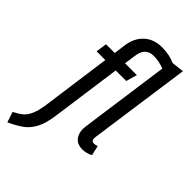

<svg xmlns="http://www.w3.org/2000/svg" viewBox="-343 -836 1135 1135"><g transform="rotate(45 224.0 -268.5)"><path d="M441 -66 455 -5Q424 12 389 12Q351 12 329 -12Q307 -36 307 -77Q307 -85 309 -101L387 -661Q341 -678 300 -678Q263 -678 243.5 -658Q224 -638 219 -598L209 -527H308L288 -458H200L139 -18Q129 54 107 95.5Q85 137 53 161Q21 185 -36 212L-58 146Q-23 129 -2.5 111.5Q18 94 32 61.5Q46 29 54 -28L113 -458H40L50 -527H123L133 -603Q143 -670 186 -709.5Q229 -749 298 -749Q359 -749 407 -727L484 -736L394 -97Q393 -92 393 -85Q393 -61 414 -61Q424 -61 441 -66Z"/></g></svg>

Font: Fira Sans Compressed
Style: Italic
Weight: 400
Width: 1
Italic angle: -8°
Designer: bBox Type GmbH & Carrois Corporate GbR & Edenspiekermann AG
Foundry: bBox Type GmbH & Carrois Corporate GbR & Edenspiekermann AG
Version: Version 4.301